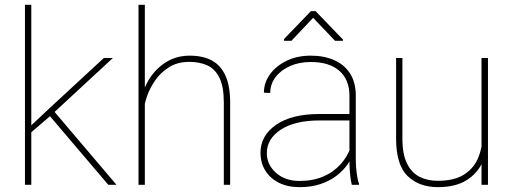

<svg xmlns="http://www.w3.org/2000/svg" viewBox="-20 -770 2136 800"><path d="M110.4 0H84V-750H110.4ZM187 -284.7 105.5 -214.8 95.7 -233.9 172.4 -306.2 412.6 -528.3H450.2ZM178.7 -296.9 195.8 -317.4 465.3 0H431.2Z M583.5 0H557.1V-750H583.5ZM564.9 -337.4Q571.8 -389.6 598.6 -435.3Q625.5 -481 669.4 -509.5Q713.4 -538.1 771 -538.1Q824.7 -538.1 862.1 -518.3Q899.4 -498.5 919.2 -455.3Q939 -412.1 939 -341.8V0H912.6V-341.8Q912.6 -409.2 894.3 -446Q876 -482.9 843.8 -497.6Q811.5 -512.2 769.5 -512.2Q719.7 -512.2 684.3 -490Q648.9 -467.8 626.2 -434.6Q603.5 -401.4 592 -367.2Q580.6 -333 579.1 -309.6Z M1436 -372.1Q1436 -438 1394 -474.9Q1352.1 -511.7 1274.9 -511.7Q1227.1 -511.7 1188.7 -494.9Q1150.4 -478 1128.2 -448.7Q1106 -419.4 1106 -382.8L1079.6 -383.8Q1079.6 -425.3 1104.7 -460.2Q1129.9 -495.1 1174.1 -516.6Q1218.3 -538.1 1274.9 -538.1Q1330.1 -538.1 1372.3 -519.5Q1414.6 -501 1438.5 -463.9Q1462.4 -426.8 1462.4 -371.1V-106.4Q1462.4 -78.1 1466.1 -49.3Q1469.7 -20.5 1476.1 -4.4V0H1445.8Q1440.9 -19 1438.5 -46.1Q1436 -73.2 1436 -99.1ZM1447.8 -268.1H1311Q1209 -268.1 1150.4 -230Q1091.8 -191.9 1091.8 -131.8Q1091.8 -84 1129.9 -50Q1168 -16.1 1228 -16.1Q1283.7 -16.1 1326.7 -34.4Q1369.6 -52.7 1399.4 -85.9Q1429.2 -119.1 1444.8 -164.6L1456.5 -140.1Q1447.3 -112.8 1429 -86.2Q1410.6 -59.6 1382.3 -37.8Q1354 -16.1 1315.7 -3.2Q1277.3 9.8 1228 9.8Q1178.7 9.8 1142.1 -8.5Q1105.5 -26.9 1085.4 -59.3Q1065.4 -91.8 1065.4 -133.8Q1065.4 -204.6 1130.1 -249.8Q1194.8 -294.9 1309.6 -294.9H1447.8ZM1409.2 -605V-600.1H1376L1284.7 -695.8L1194.3 -600.1H1163.1V-606.9L1275.4 -723.6H1294.9Z M1986.3 -528.3H2013.2V0H1986.3V-122.1ZM2013.2 -207.5Q2013.2 -145 1991.2 -95.9Q1969.2 -46.9 1923.1 -18.6Q1877 9.8 1804.2 9.8Q1726.6 9.8 1678.5 -36.4Q1630.4 -82.5 1630.4 -192.9V-528.3H1656.7V-191.9Q1656.7 -127.4 1675.8 -88.9Q1694.8 -50.3 1728 -33.4Q1761.2 -16.6 1803.2 -16.6Q1874.5 -16.6 1915.5 -43.9Q1956.5 -71.3 1973.6 -115Q1990.7 -158.7 1990.7 -206.5Z"/></svg>

Font: Heebo Thin
Style: Regular
Weight: 250
Designer: Oded Ezer
Foundry: Ezer Type House
Version: Version 3.100